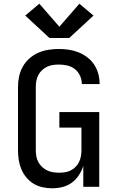

<svg xmlns="http://www.w3.org/2000/svg" viewBox="-20 -1007 640 1035"><path d="M262 8Q236 8 210 2.5Q184 -3 161.5 -16.5Q139 -30 122 -50.5Q105 -71 95 -95Q85 -119 81 -144.5Q77 -170 77 -196V-539Q77 -567 83 -595Q89 -623 103 -648Q117 -673 138.5 -692Q160 -711 186 -722.5Q212 -734 240.5 -738.5Q269 -743 297 -743Q324 -743 351 -739Q378 -735 403 -725Q428 -715 450 -698.5Q472 -682 487 -659.5Q502 -637 509.5 -610.5Q517 -584 517 -557Q517 -556 517 -555.5Q517 -555 517 -554H421Q421 -554 421 -554.5Q421 -555 421 -555Q421 -578 411 -599.5Q401 -621 383 -635Q365 -649 342.5 -654Q320 -659 297 -659Q281 -659 264.5 -656.5Q248 -654 233.5 -647Q219 -640 206.5 -628.5Q194 -617 186.5 -602.5Q179 -588 176 -571.5Q173 -555 173 -539V-196Q173 -180 176 -163.5Q179 -147 187 -132.5Q195 -118 207.5 -106.5Q220 -95 235 -88Q250 -81 266.5 -78.5Q283 -76 299 -76Q315 -76 331 -78.5Q347 -81 361.5 -88.5Q376 -96 387.5 -107.5Q399 -119 406 -133.5Q413 -148 416 -164Q419 -180 419 -196V-319H300V-403H515V0H429V-113Q421 -87 405.5 -63Q390 -39 367.5 -22.5Q345 -6 317.5 1Q290 8 262 8ZM247 -802 116 -923 192 -987 300 -863 408 -987 484 -923 353 -802Z"/></svg>

Font: Iosevka Curly Medium Extended
Style: Regular
Weight: 500
Width: 7
Monospace: yes
Designer: Belleve Invis
Foundry: Belleve Invis
Version: Version 11.1.0; ttfautohint (v1.8.3)